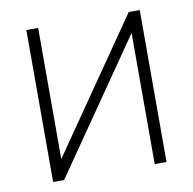

<svg xmlns="http://www.w3.org/2000/svg" viewBox="-66 -606 675 672"><g transform="rotate(-10 271.5 -270.0)"><path d="M473 0H431V-466L109 0H70V-540H112V-74L434 -540H473Z"/></g></svg>

Font: Tap Sans
Style: Regular
Weight: 400
Designer: Tap Payments
Foundry: Tap Payments
Version: Version 1.001;Glyphs 3.1.2 (3151)